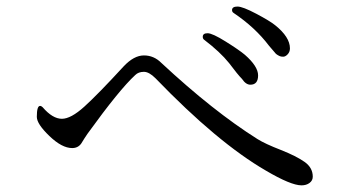

<svg xmlns="http://www.w3.org/2000/svg" viewBox="-20 -723 1040 583"><path d="M595.7 -611.3Q595.7 -622.1 610.4 -622.1Q625 -622.1 665.5 -596.7Q706.1 -571.3 723.6 -556.6Q763.7 -521.5 763.7 -494.1Q763.7 -465.8 740.2 -465.8Q726.6 -465.8 714.8 -483.4Q702.1 -496.1 675.8 -531.2Q648.4 -565.4 599.6 -602.5Q595.7 -605.5 595.7 -611.3ZM684.6 -692.4Q684.6 -703.1 701.2 -703.1Q716.8 -703.1 758.3 -681.2Q799.8 -659.2 815.4 -646.5Q860.4 -610.4 860.4 -576.2Q860.4 -565.4 853.5 -558.1Q846.7 -550.8 839.8 -550.8Q833 -550.8 829.1 -552.7Q818.4 -557.6 814.5 -563.5Q807.6 -571.3 796.9 -584Q754.9 -639.6 689.5 -683.6Q684.6 -686.5 684.6 -692.4ZM91.8 -368.2Q91.8 -401.4 101.6 -401.4Q105.5 -401.4 109.4 -397.5Q139.6 -362.3 168 -362.3Q195.3 -362.3 236.3 -399.4Q277.3 -436.5 355.5 -521.5Q386.7 -554.7 417 -554.7Q447.3 -554.7 469.7 -532.2Q627 -385.7 761.7 -300.8Q785.2 -286.1 833 -267.6Q879.9 -249 904.8 -231.4Q929.7 -213.9 929.7 -186.5Q929.7 -174.8 919.9 -167.5Q910.2 -160.2 895.5 -160.2Q863.3 -160.2 787.1 -205.1Q640.6 -290 452.1 -485.4Q432.6 -504.9 417 -504.9Q400.4 -504.9 390.6 -495.1Q342.8 -451.2 246.1 -317.4Q243.2 -313.5 236.3 -302.7Q229.5 -292 226.6 -287.1Q216.8 -273.4 199.2 -273.4Q168 -273.4 129.9 -310.1Q91.8 -346.7 91.8 -368.2Z"/></svg>

Font: GenEi Koburi Mincho v6
Style: Regular
Weight: 400
Designer: o_tamon (Modified)
Foundry: o_tamon / Adobe Systems Incorporated
Version: Version 6.1